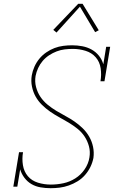

<svg xmlns="http://www.w3.org/2000/svg" viewBox="-20 -981 640 1009"><path d="M246 8Q219 8 193 3.5Q167 -1 145.5 -13.5Q124 -26 108.5 -46.5Q93 -67 86 -91L71 0H50L80 -181H101Q95 -147 100.5 -113Q106 -79 126.5 -55Q147 -31 179.5 -21Q212 -11 247 -11Q280 -11 313 -18Q346 -25 375.5 -43.5Q405 -62 425 -91.5Q445 -121 450 -154Q455 -184 447.5 -212Q440 -240 424.5 -263.5Q409 -287 387 -304.5Q365 -322 341 -336.5Q317 -351 292 -364.5Q267 -378 244 -394Q221 -410 201 -429.5Q181 -449 167.5 -473Q154 -497 148 -526Q142 -555 147 -585Q151 -608 161 -630.5Q171 -653 186.5 -672Q202 -691 223 -705.5Q244 -720 266.5 -728.5Q289 -737 312.5 -740Q336 -743 359 -743Q386 -743 412.5 -738Q439 -733 461.5 -720.5Q484 -708 500 -688Q516 -668 523 -643L538 -735H559L529 -554H508Q514 -588 509 -622Q504 -656 483 -680Q462 -704 429.5 -714Q397 -724 363 -724Q342 -724 320.5 -721.5Q299 -719 278 -711Q257 -703 238 -690.5Q219 -678 204.5 -661Q190 -644 180.5 -623.5Q171 -603 167 -582Q162 -552 169.5 -523.5Q177 -495 192.5 -472Q208 -449 230 -431Q252 -413 276 -398.5Q300 -384 324.5 -371Q349 -358 372 -342Q395 -326 415 -306.5Q435 -287 449 -262.5Q463 -238 469 -209.5Q475 -181 471 -151Q466 -126 455 -103.5Q444 -81 427 -61.5Q410 -42 388 -28.5Q366 -15 342 -6.5Q318 2 294 5Q270 8 246 8ZM277 -810 260 -824 391 -961H414L499 -822L480 -812L400 -946Z"/></svg>

Font: Iosevka Curly Slab ThEx
Style: Italic
Weight: 100
Width: 7
Italic angle: -9°
Monospace: yes
Designer: Belleve Invis
Foundry: Belleve Invis
Version: Version 11.1.0; ttfautohint (v1.8.3)